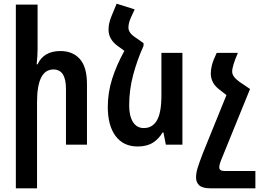

<svg xmlns="http://www.w3.org/2000/svg" viewBox="-20 -785 1429 1042"><path d="M184 -760H66V237H181V-231Q181 -408 270 -408Q338 -408 338 -303V0H452V-329Q452 -421 413.5 -464.5Q375 -508 308 -508Q217 -508 184 -436H179Q184 -483 184 -519Z M862 -66H867L880 0H970V-498H856V-267Q856 -173 831.5 -131.5Q807 -90 761 -90Q722 -90 701.5 -123Q681 -156 681 -213Q681 -298 703 -379.5Q725 -461 759 -536V-551L716 -581Q677 -606 677 -635Q677 -660 691 -691L711 -734L613 -765L585 -697Q569 -659 569 -624Q569 -572 618 -536L655 -509Q612 -431 588.5 -356.5Q565 -282 565 -205Q565 -103 607.5 -46.5Q650 10 727 10Q777 10 809.5 -10.5Q842 -31 862 -66Z M1366 143H1198Q1170 143 1170 123Q1170 107 1184 74L1337 -302L1278 -342Q1240 -370 1240 -396Q1240 -427 1271 -498H1156Q1137 -458 1130.5 -433Q1124 -408 1124 -386Q1124 -333 1173 -297L1209 -269L1080 49Q1059 104 1051.5 129.5Q1044 155 1044 179Q1044 204 1061 220.5Q1078 237 1123 237H1366Z"/></svg>

Font: Noto Sans Armenian Condensed Semi
Style: Regular
Weight: 600
Width: 3
Designer: Monotype Design Team
Foundry: Monotype Imaging Inc.
Version: Version 1.901